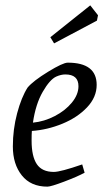

<svg xmlns="http://www.w3.org/2000/svg" viewBox="-20 -688 386 717"><path d="M99 -199Q98 -187 98 -163Q98 -104 117.5 -75Q137 -46 181 -46Q206 -46 287 -74L296 -43Q268 -28 219 -9.5Q170 9 157 9Q95 9 61.5 -33Q28 -75 28 -141Q28 -205 44 -265Q60 -325 83 -361Q104 -386 159.5 -420Q215 -454 233 -454Q341 -454 341 -371Q341 -325 305 -287Q269 -249 213 -226Q157 -203 99 -199ZM103 -230Q145 -234 184.5 -254.5Q224 -275 248.5 -305Q273 -335 273 -366Q273 -410 224 -410Q208 -410 190 -402Q166 -391 139.5 -345Q113 -299 103 -230ZM168 -549 317 -668 346 -631 342 -611 182 -526Z"/></svg>

Font: Grenze Light
Style: Italic
Weight: 300
Italic angle: -10°
Designer: Renata Polastri
Foundry: Omnibus-Type
Version: Version 1.002; ttfautohint (v1.8)